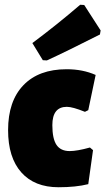

<svg xmlns="http://www.w3.org/2000/svg" viewBox="-20 -775 443 807"><path d="M317 -755 334 -754 403 -647 400 -630Q258 -558 177 -521L160 -522L116 -594Q218 -670 317 -755ZM260 -484Q328 -484 382 -460L351 -312L337 -305Q285 -326 261 -326Q200 -326 200 -249Q200 -192 217.5 -166Q235 -140 273 -140Q304 -140 358 -155L371 -144L351 -1Q299 12 226 12Q125 12 69.5 -50.5Q14 -113 14 -228Q14 -350 78.5 -417Q143 -484 260 -484Z"/></svg>

Font: Alegreya Sans SC Black
Style: Regular
Weight: 900
Designer: Juan Pablo del Peral
Foundry: Huerta Tipografica
Version: Version 2.007